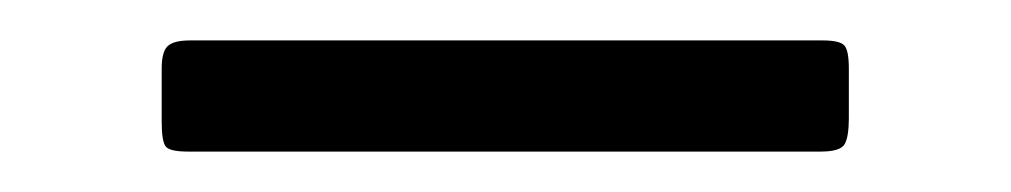

<svg xmlns="http://www.w3.org/2000/svg" viewBox="-20 -435 500 95"><path d="M74 -415H387Q395.5 -415 397.8 -412.5Q400 -410 400 -401V-376.5Q400 -367.5 398 -363.8Q396 -360 386 -360H73Q63.5 -360 61.8 -362.8Q60 -365.5 60 -375V-401Q60 -409.5 63 -412.2Q66 -415 74 -415Z"/></svg>

Font: Besley*
Style: Italic
Weight: 400
Italic angle: -13°
Designer: Owen Earl
Foundry: indestructible type*
Version: Version 2.000; ttfautohint (v1.8.3)